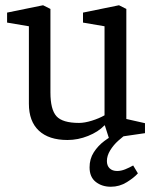

<svg xmlns="http://www.w3.org/2000/svg" viewBox="-20 -524 597 731"><path d="M237 9Q166 9 128 -26.5Q90 -62 90 -129V-424L7 -438V-476L144 -504L172 -490V-172Q172 -107 195 -81.5Q218 -56 281 -56Q302 -56 329.5 -64.5Q357 -73 378 -85V-424L296 -438V-476L433 -504L461 -490V-71L532 -55V-17L395 3L379 -47L377 -46Q354 -22 315.5 -6.5Q277 9 237 9ZM402 187Q368 187 344.5 168.5Q321 150 321 113Q321 81 337 56Q353 31 377 13Q401 -5 425 -16H465Q449 -5 430.5 11.5Q412 28 399.5 48.5Q387 69 387 89Q387 107 397.5 117Q408 127 426 127Q441 127 457 120.5Q473 114 487 106L505 136Q491 152 463 169.5Q435 187 402 187Z"/></svg>

Font: Faustina
Style: Regular
Weight: 400
Designer: Alfonso Garcia
Foundry: http://www.omnibus-type.com
Version: Version 1.200